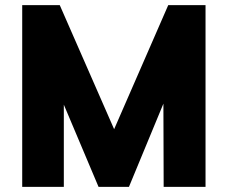

<svg xmlns="http://www.w3.org/2000/svg" viewBox="-20 -732 892 752"><path d="M785 -712V0H621L620 -326L485 0H366L230 -322V0H67V-712H214L427 -226L639 -712Z"/></svg>

Font: Muli Black
Style: Regular
Weight: 900
Designer: Vernon Adams
Foundry: Vernon Adams
Version: Version 2.001